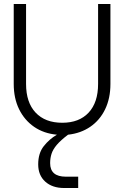

<svg xmlns="http://www.w3.org/2000/svg" viewBox="-20 -670 624 965"><path d="M49 -650H111V-248Q111 -155 159 -104Q207 -53 293 -53Q378 -53 425.5 -104Q473 -155 473 -248V-650H535V-248Q535 -176 508.5 -121Q482 -66 434 -33Q386 0 322 7Q285 35 265.5 58Q246 81 239 103Q232 125 232 150Q232 218 311 218H373V275H303Q243 275 207.5 243Q172 211 172 156Q172 100 200 64.5Q228 29 266 7Q200 1 151.5 -32.5Q103 -66 76 -121Q49 -176 49 -248Z"/></svg>

Font: Overused Grotesk Book
Style: Regular
Weight: 350
Version: Version 0.003